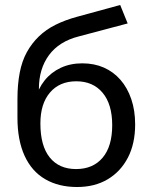

<svg xmlns="http://www.w3.org/2000/svg" viewBox="-20 -741 611 770"><path d="M289 9Q215 9 161 -22.5Q107 -54 78.5 -116.5Q50 -179 50 -269V-344Q50 -402 59 -449Q68 -496 87.5 -531.5Q107 -567 136 -595Q165 -623 203.5 -642Q242 -661 290 -674L462 -721L492 -647L296 -595Q217 -575 176.5 -520Q136 -465 136 -385V-342H122Q133 -386 159 -418.5Q185 -451 223.5 -469Q262 -487 310 -487Q358 -487 396.5 -470Q435 -453 463 -421Q491 -389 506.5 -343.5Q522 -298 522 -242Q522 -165 493 -109Q464 -53 412 -22Q360 9 289 9ZM285 -63Q353 -63 391.5 -108.5Q430 -154 430 -239Q430 -323 391.5 -369Q353 -415 286 -415Q219 -415 180.5 -370Q142 -325 142 -246Q142 -156 179.5 -109.5Q217 -63 285 -63Z"/></svg>

Font: Nunito Sans 12pt Medium
Style: Regular
Weight: 500
Designer: Vernon Adams
Foundry: Vernon Adams
Version: Version 3.101;gftools[0.9.27]